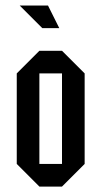

<svg xmlns="http://www.w3.org/2000/svg" viewBox="-20 -687 373 707"><path d="M125 0 41.7 -83.3V-416.7L125 -500H208.3L291.7 -416.7V-83.3L208.3 0ZM125 -83.3H208.3V-416.7H125ZM198.3 -583.3H135.8L52.5 -666.7H156.7Z"/></svg>

Font: Yulong
Style: Regular
Weight: 400
Designer: GGBotNet
Foundry: f0n7.com
Version: 1.00